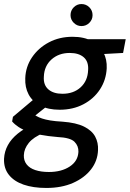

<svg xmlns="http://www.w3.org/2000/svg" viewBox="-50 -698 642 950"><path d="M179 232Q114 232 66.5 215.5Q19 199 -6.5 166.5Q-32 134 -30 87Q-28 51 -11 20Q6 -11 38 -37Q70 -63 118 -84L166 -40Q116 -20 92.5 9Q69 38 68 70Q67 96 81.5 115Q96 134 124.5 143.5Q153 153 192 153Q254 153 295 126Q336 99 338 53Q339 24 318.5 3.5Q298 -17 235 -20Q187 -24 150.5 -31Q114 -38 87.5 -47.5Q61 -57 42 -69.5Q23 -82 10 -97L14 -120L128 -216L202 -188L78 -90L106 -139Q118 -131 130 -124Q142 -117 158.5 -111.5Q175 -106 199 -102Q223 -98 259 -96Q327 -91 366 -71.5Q405 -52 421 -22Q437 8 435 45Q433 98 400.5 140Q368 182 311.5 207Q255 232 179 232ZM245 -155Q188 -155 149 -175.5Q110 -196 91.5 -231Q73 -266 75 -311Q77 -368 108.5 -414.5Q140 -461 192 -488.5Q244 -516 309 -516Q366 -516 404.5 -495Q443 -474 461.5 -439Q480 -404 478 -360Q475 -302 444.5 -255.5Q414 -209 362.5 -182Q311 -155 245 -155ZM259 -234Q314 -234 349 -266Q384 -298 386 -351Q389 -393 364.5 -414.5Q340 -436 295 -436Q241 -436 205 -404Q169 -372 167 -319Q164 -278 189 -256Q214 -234 259 -234ZM376 -426 365 -504H572L559 -436ZM353 -569Q331 -569 315 -585Q299 -601 299 -623Q299 -646 315 -662Q331 -678 353 -678Q376 -678 392 -662Q408 -646 408 -623Q408 -601 392 -585Q376 -569 353 -569Z"/></svg>

Font: DM Sans Medium
Style: Italic
Weight: 500
Italic angle: -10°
Designer: Colophon Foundry, Jonny Pinhorn
Foundry: Colophon Foundry
Version: Version 4.004;gftools[0.9.30]